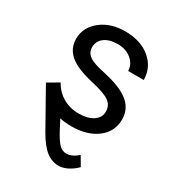

<svg xmlns="http://www.w3.org/2000/svg" viewBox="-181 -644 877 963"><g transform="rotate(30 258.0 -162.5)"><path d="M377 -140.1Q377 -175.3 350.3 -195.6Q323.7 -215.8 252.2 -232.2Q180.7 -248.5 142.1 -268.3Q103.5 -288.1 84.2 -316.2Q64.9 -344.2 64.9 -383.3Q64.9 -448.7 120.4 -493.4Q175.8 -538.1 260.7 -538.1Q351.1 -538.1 406.5 -491.5Q461.9 -444.8 461.9 -373H371.6Q371.6 -410.2 340.1 -437Q308.6 -463.9 260.7 -463.9Q211.4 -463.9 183.3 -442.6Q155.3 -421.4 155.3 -386.2Q155.3 -359.4 174.3 -342.3Q193.4 -325.2 239.3 -313.5L298.8 -299.3Q385.7 -277.3 426.5 -240.5Q467.3 -203.6 467.3 -146.5Q467.3 -76.7 410.9 -33.4Q354.5 9.8 263.2 9.8Q226.1 9.8 195.8 2.9L225.6 60.1Q250 105.5 268.3 123.3Q286.6 141.1 308.6 141.1Q342.8 141.1 376 110.4L407.2 163.6Q383.8 187 357.2 200.2Q330.6 213.4 307.1 213.4Q267.1 213.4 234.1 187.7Q201.2 162.1 166.5 102.1L43.5 -116.7L107.4 -153.8Q130.4 -111.8 170.9 -87.9Q211.4 -64 263.2 -64Q314.9 -64 345.9 -84.7Q377 -105.5 377 -140.1Z"/></g></svg>

Font: Roboto
Style: Regular
Weight: 400
Designer: Google
Version: Version 2.134; 2016; ttfautohint (v1.6)